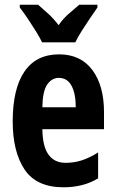

<svg xmlns="http://www.w3.org/2000/svg" viewBox="-20 -786 491 816"><path d="M231 -555Q323 -555 372.5 -488.5Q422 -422 422 -310V-237H160Q161 -164 186 -129Q211 -94 259 -94Q295 -94 327.5 -104.5Q360 -115 397 -138V-28Q364 -8 327 1Q290 10 250 10Q135 10 84.5 -65.5Q34 -141 34 -270Q34 -409 84 -482Q134 -555 231 -555ZM230 -455Q200 -455 180.5 -426.5Q161 -398 160 -330H302Q302 -388 284 -421.5Q266 -455 230 -455ZM159 -606Q150 -625 133 -652.5Q116 -680 97.5 -707.5Q79 -735 64 -754V-766H142Q158 -752 183 -729.5Q208 -707 229 -679Q250 -709 274 -729Q298 -749 317 -766H394V-754Q380 -734 362 -707.5Q344 -681 327 -654Q310 -627 300 -606Z"/></svg>

Font: Noto Sans Gujarati ExtraCondensed
Style: Bold
Weight: 700
Width: 2
Designer: Jelle Bosma - Monotype Design Team, Universal Thirst
Foundry: Monotype Imaging Inc.
Version: Version 2.106; ttfautohint (v1.8.4.7-5d5b)